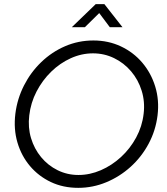

<svg xmlns="http://www.w3.org/2000/svg" viewBox="-20 -900 806 925"><path d="M739 -344Q730 -271 696 -207.5Q662 -144 609.5 -96.5Q557 -49 492 -22Q427 5 357 5Q284 5 225 -23Q166 -51 124.5 -100Q83 -149 64 -213.5Q45 -278 54 -352Q63 -424 95.5 -488Q128 -552 179 -601Q230 -650 294 -677.5Q358 -705 430 -705Q502 -705 562.5 -676.5Q623 -648 665.5 -598Q708 -548 728 -482.5Q748 -417 739 -344ZM672 -352Q679 -410 662.5 -463Q646 -516 611.5 -556.5Q577 -597 529.5 -620Q482 -643 428 -643Q373 -643 321 -619.5Q269 -596 226.5 -554.5Q184 -513 156 -459Q128 -405 121 -344Q114 -286 129.5 -234.5Q145 -183 178 -143Q211 -103 257.5 -80Q304 -57 358 -57Q413 -57 466 -80Q519 -103 563 -143.5Q607 -184 636 -237.5Q665 -291 672 -352ZM326 -769 441 -880H483L570 -769H509L458 -837L389 -769Z"/></svg>

Font: Kulim Park Light
Style: Italic
Weight: 300
Italic angle: -8°
Designer: Noponies / Dale Sattler
Foundry: Noponies
Version: Version 1.000; ttfautohint (v1.8.3)